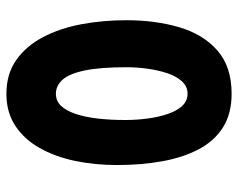

<svg xmlns="http://www.w3.org/2000/svg" viewBox="-90 -618 725 584"><g transform="rotate(90 272.0 -326.5)"><path d="M266 16Q205.5 16 163 -14Q120.5 -44 93.5 -95.2Q66.5 -146.5 54.2 -212Q42 -277.5 42 -349Q42 -436.5 63.2 -509.2Q84.5 -582 133.8 -625.5Q183 -669 266 -669Q326 -669 367.8 -642.8Q409.5 -616.5 434.5 -569Q459.5 -521.5 471 -458Q482.5 -394.5 482.5 -320.5Q482.5 -253 469.8 -192.2Q457 -131.5 430.5 -84.8Q404 -38 363 -11Q322 16 266 16ZM265.5 -134.5Q287.5 -134.5 302.2 -150Q317 -165.5 326.8 -194Q336.5 -222.5 341 -261.2Q345.5 -300 345.5 -346Q345.5 -380 341 -413.5Q336.5 -447 327.2 -474.5Q318 -502 302.8 -518.5Q287.5 -535 265.5 -535Q243.5 -535 228 -518Q212.5 -501 203.2 -473.5Q194 -446 189.5 -413.2Q185 -380.5 185 -349.5Q185 -268.5 195 -221.5Q205 -174.5 223.2 -154.5Q241.5 -134.5 265.5 -134.5Z"/></g></svg>

Font: Grandstander Thin
Style: Bold
Weight: 700
Version: Version 1.200